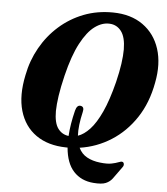

<svg xmlns="http://www.w3.org/2000/svg" viewBox="-59 -766 873 1005"><g transform="rotate(5 377.0 -263.5)"><path d="M494.5 -712.5Q588.5 -711.5 651.8 -666.5Q715 -621.5 740 -543.8Q765 -466 745.5 -366Q726 -258.5 673.5 -179.5Q621 -100.5 545.5 -52.8Q470 -5 381.5 8Q396.5 39.5 425.5 55.5Q454.5 71.5 494 76Q532 80.5 555.2 75.8Q578.5 71 591.5 65.5Q604.5 60 611 62Q617.5 63.5 619.2 72.2Q621 81 614 90L568.5 153Q555.5 170.5 534.2 179.5Q513 188.5 469.5 185Q404.5 180 365 137.2Q325.5 94.5 318.5 12.5Q314.5 12.5 310.5 12.5Q215.5 11 152.5 -33.2Q89.5 -77.5 66.2 -157.5Q43 -237.5 66 -346Q81 -424 118.8 -491Q156.5 -558 212.8 -608Q269 -658 340.2 -685.8Q411.5 -713.5 494.5 -712.5ZM340.5 -183.5Q348.5 -214.5 368 -211Q388.5 -207.5 381.5 -180Q364 -105.5 367 -54Q398.5 -64.5 429.2 -97.5Q460 -130.5 488.5 -192.2Q517 -254 541.5 -351Q555 -406.5 561 -449.2Q567 -492 567 -524.5Q566.5 -589 543 -620Q519.5 -651 481 -652.5Q442 -654.5 403.5 -626.2Q365 -598 330.5 -533Q296 -468 270 -361Q255 -299 248.2 -252.8Q241.5 -206.5 241 -173Q241 -110.5 262.2 -81.5Q283.5 -52.5 318.5 -48.5Q322 -109.5 340.5 -183.5Z"/></g></svg>

Font: Fraunces 72pt Soft
Style: Bold Italic
Weight: 700
Italic angle: -16°
Version: Version 1.000;[b76b70a41]